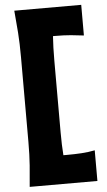

<svg xmlns="http://www.w3.org/2000/svg" viewBox="-60 -818 547 983"><g transform="rotate(-5 213.0 -326.0)"><path d="M52 126.5Q57.5 70 61.5 16.8Q65.5 -36.5 65.5 -104V-540Q65.5 -610 61.5 -665.2Q57.5 -720.5 52 -779H396V-621.5Q365.5 -625.5 330 -628.8Q294.5 -632 247 -632H238Q234 -576 234 -507V-137.5Q234 -72.5 238 -20H257Q296.5 -20 332 -22.2Q367.5 -24.5 400 -31V126.5Z"/></g></svg>

Font: Commissioner Flair ExtraBold
Style: Regular
Weight: 800
Designer: Kostas Bartsokas
Foundry: Kostas Bartsokas
Version: Version 1.000; ttfautohint (v1.8.3)